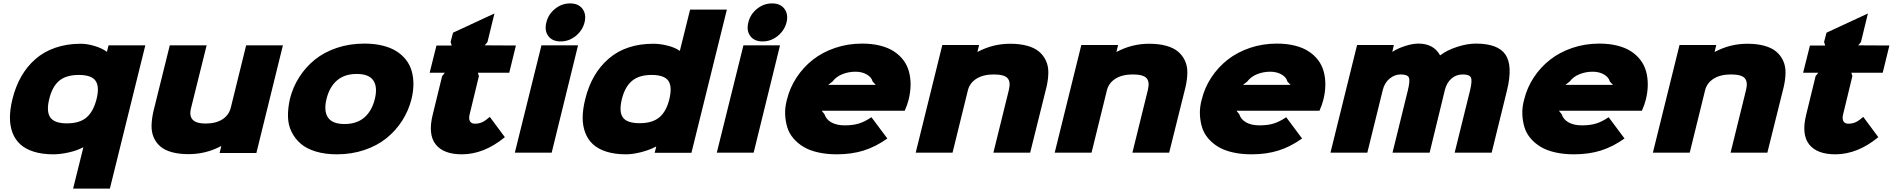

<svg xmlns="http://www.w3.org/2000/svg" viewBox="-20 -896 11110 1127"><path d="M546.9 -314.9Q564.9 -387.7 540.8 -421.9Q516.6 -456.1 442.9 -456.1Q368.2 -456.1 327.4 -421.9Q286.6 -387.7 269 -314.9Q251 -241.7 275.1 -206.8Q299.3 -171.9 373 -171.9Q447.3 -171.9 487.8 -206.5Q528.3 -241.2 546.9 -314.9ZM833 -629.9 625 210.9H409.2L469.2 -30.8H466.8Q432.6 -12.2 383.1 -1.2Q333.5 9.8 293.9 9.8Q228 9.8 178.7 -5.6Q129.4 -21 98.9 -49.1Q68.4 -77.1 53.2 -117.4Q38.1 -157.7 38.3 -207Q38.6 -256.3 53.2 -314.9Q71.3 -388.2 104.7 -446.8Q138.2 -505.4 187.5 -548.8Q236.8 -592.3 304.7 -615.7Q372.6 -639.2 454.1 -639.2Q492.2 -639.2 535.6 -626Q579.1 -612.8 606 -592.8H607.9L617.2 -629.9Z M1640.6 -629.9 1484.9 2H1269L1278.8 -38.1H1276.9Q1188.5 8.8 1086.9 8.8Q1030.3 8.8 988.3 -2.9Q946.3 -14.6 920.9 -36.6Q895.5 -58.6 882.1 -89.8Q868.7 -121.1 869.6 -159.9Q870.6 -198.7 880.9 -244.1L976.6 -629.9H1192.9L1101.6 -262.2Q1077.6 -170.9 1186 -170.9Q1247.6 -170.9 1285.9 -195.8Q1324.2 -220.7 1335 -265.1L1424.8 -629.9Z M2074.2 -461.9Q2002 -461.9 1957.8 -423.6Q1913.6 -385.3 1896.5 -314.9Q1879.4 -245.1 1905 -206.5Q1930.7 -168 2002.4 -168Q2074.2 -168 2118.7 -206.5Q2163.1 -245.1 2180.2 -314.9Q2197.3 -384.8 2171.6 -423.3Q2146 -461.9 2074.2 -461.9ZM2395.5 -314.9Q2378.4 -246.6 2340.8 -187.7Q2303.2 -128.9 2248.3 -84.7Q2193.4 -40.5 2118.4 -15.4Q2043.5 9.8 1957.5 9.8Q1888.2 9.8 1834 -6.6Q1779.8 -22.9 1745.6 -52.2Q1711.4 -81.5 1691.4 -122.1Q1671.4 -162.6 1670.4 -211.2Q1669.4 -259.8 1681.6 -314.9Q1698.7 -383.8 1736.1 -442.6Q1773.4 -501.5 1827.9 -545.7Q1882.3 -589.8 1957.3 -615Q2032.2 -640.1 2118.7 -640.1Q2176.8 -640.1 2224.1 -628.7Q2271.5 -617.2 2305.2 -596.4Q2338.9 -575.7 2362.1 -546.4Q2385.3 -517.1 2396 -480.7Q2406.7 -444.3 2406.7 -402.6Q2406.7 -360.8 2395.5 -314.9Z M2855 -210 2943.4 -90.8Q2820.8 9.8 2690.9 9.8Q2583 9.8 2537.1 -48.8Q2491.2 -107.4 2520 -223.1L2575.2 -449.2L2591.3 -469.2H2502L2542 -628.9H2631.3L2625 -649.9L2639.2 -704.1L2882.3 -816.9L2841.3 -648.9L2825.2 -629.9L3008.3 -628.9L2969.2 -469.2H2785.2L2791 -449.2L2736.3 -223.1Q2730.5 -198.7 2738.5 -184.3Q2746.6 -169.9 2768.1 -169.9Q2792 -169.9 2811.8 -179.4Q2831.5 -189 2855 -210Z M3373 -629.9 3218.3 0H3002L3158.2 -629.9ZM3411.1 -764.2Q3398.9 -716.8 3359.4 -684.8Q3319.8 -652.8 3271 -652.8Q3221.7 -652.8 3198.2 -684.8Q3174.8 -716.8 3187 -764.2Q3198.2 -812 3237.8 -844Q3277.3 -876 3326.2 -876Q3375.5 -876 3399.2 -844Q3422.9 -812 3411.1 -764.2Z M3908.7 -313Q3926.8 -387.2 3903.1 -421.6Q3879.4 -456.1 3804.7 -456.1Q3731 -456.1 3689.5 -421.1Q3647.9 -386.2 3629.9 -313Q3612.3 -240.2 3636.2 -206.5Q3660.2 -172.9 3734.9 -172.9Q3808.6 -172.9 3849.9 -207Q3891.1 -241.2 3908.7 -313ZM4246.6 -839.8 4038.6 1H3822.8L3832 -35.2H3829.6Q3793 -15.6 3743.4 -2.9Q3693.8 9.8 3654.8 9.8Q3589.4 9.8 3540.3 -5.6Q3491.2 -21 3460.9 -48.8Q3430.7 -76.7 3415.3 -116.9Q3399.9 -157.2 3400.1 -206.1Q3400.4 -254.9 3415 -313Q3451.7 -464.4 3553 -551.8Q3654.3 -639.2 3815.9 -639.2Q3855.5 -639.2 3899.4 -627.9Q3943.4 -616.7 3968.8 -598.1H3970.7L4030.8 -839.8Z M4558.6 -629.9 4403.8 0H4187.5L4343.8 -629.9ZM4596.7 -764.2Q4584.5 -716.8 4544.9 -684.8Q4505.4 -652.8 4456.5 -652.8Q4407.2 -652.8 4383.8 -684.8Q4360.4 -716.8 4372.6 -764.2Q4383.8 -812 4423.3 -844Q4462.9 -876 4511.7 -876Q4561 -876 4584.7 -844Q4608.4 -812 4596.7 -764.2Z M4841.3 -397.9H5120.6L5102.5 -417Q5095.7 -442.9 5067.6 -459Q5039.6 -475.1 5001.5 -475.1Q4961.4 -475.1 4924.8 -460.7Q4888.2 -446.3 4866.2 -417ZM5313.5 -311Q5305.7 -279.8 5290.5 -246.1H4803.2L4819.3 -226.1Q4829.1 -194.8 4860.1 -177.5Q4891.1 -160.2 4938.5 -160.2Q4987.3 -160.2 5022.2 -171.1Q5057.1 -182.1 5095.2 -208L5188.5 -83Q5120.6 -34.7 5050 -12.5Q4979.5 9.8 4891.6 9.8Q4831.5 9.8 4782 -1.5Q4732.4 -12.7 4697.5 -33.4Q4662.6 -54.2 4637.5 -83.5Q4612.3 -112.8 4601.3 -148.4Q4590.3 -184.1 4588.6 -225.1Q4586.9 -266.1 4599.1 -311Q4616.2 -381.3 4655.8 -441.4Q4695.3 -501.5 4751.7 -545.7Q4808.1 -589.8 4882.6 -615Q4957 -640.1 5040.5 -640.1Q5098.1 -640.1 5145.3 -628.4Q5192.4 -616.7 5225.8 -595.2Q5259.3 -573.7 5282 -543.9Q5304.7 -514.2 5314.9 -477.3Q5325.2 -440.4 5325 -398.7Q5324.7 -356.9 5313.5 -311Z M6123 -386.2 6026.9 0H5811L5901.9 -368.2Q5913.6 -416 5893.8 -437.5Q5874 -459 5813 -459Q5751.5 -459 5711.7 -434.1Q5671.9 -409.2 5661.1 -365.2L5571.3 0H5355L5511.2 -631.8H5727.1L5717.3 -591.8H5719.2Q5808.6 -639.2 5909.2 -639.2Q5965.8 -639.2 6008.8 -627.4Q6051.8 -615.7 6078.1 -593.8Q6104.5 -571.8 6119.1 -540.5Q6133.8 -509.3 6133.5 -470.5Q6133.3 -431.6 6123 -386.2Z M6939 -386.2 6842.8 0H6627L6717.8 -368.2Q6729.5 -416 6709.7 -437.5Q6689.9 -459 6628.9 -459Q6567.4 -459 6527.6 -434.1Q6487.8 -409.2 6477.1 -365.2L6387.2 0H6170.9L6327.1 -631.8H6543L6533.2 -591.8H6535.2Q6624.5 -639.2 6725.1 -639.2Q6781.7 -639.2 6824.7 -627.4Q6867.7 -615.7 6894 -593.8Q6920.4 -571.8 6935.1 -540.5Q6949.7 -509.3 6949.5 -470.5Q6949.2 -431.6 6939 -386.2Z M7275.9 -397.9H7555.2L7537.1 -417Q7530.3 -442.9 7502.2 -459Q7474.1 -475.1 7436 -475.1Q7396 -475.1 7359.4 -460.7Q7322.8 -446.3 7300.8 -417ZM7748 -311Q7740.2 -279.8 7725.1 -246.1H7237.8L7253.9 -226.1Q7263.7 -194.8 7294.7 -177.5Q7325.7 -160.2 7373 -160.2Q7421.9 -160.2 7456.8 -171.1Q7491.7 -182.1 7529.8 -208L7623 -83Q7555.2 -34.7 7484.6 -12.5Q7414.1 9.8 7326.2 9.8Q7266.1 9.8 7216.6 -1.5Q7167 -12.7 7132.1 -33.4Q7097.2 -54.2 7072 -83.5Q7046.9 -112.8 7035.9 -148.4Q7024.9 -184.1 7023.2 -225.1Q7021.5 -266.1 7033.7 -311Q7050.8 -381.3 7090.3 -441.4Q7129.9 -501.5 7186.3 -545.7Q7242.7 -589.8 7317.1 -615Q7391.6 -640.1 7475.1 -640.1Q7532.7 -640.1 7579.8 -628.4Q7627 -616.7 7660.4 -595.2Q7693.8 -573.7 7716.6 -543.9Q7739.3 -514.2 7749.5 -477.3Q7759.8 -440.4 7759.5 -398.7Q7759.3 -356.9 7748 -311Z M8825.7 -365.2 8735.8 0H8518.6L8608.9 -365.2Q8622.6 -422.4 8614 -440.7Q8605.5 -459 8566.9 -459Q8527.8 -459 8500 -435.1Q8472.2 -411.1 8461.4 -369.1L8371.6 0H8153.8L8243.7 -365.2Q8257.8 -422.4 8249.8 -440.7Q8241.7 -459 8201.7 -459Q8166 -459 8136.5 -434.3Q8106.9 -409.7 8096.7 -368.2L8005.9 0H7789.6L7945.8 -631.8H8161.6L8152.8 -592.8H8154.8Q8184.1 -611.8 8227.8 -626Q8271.5 -640.1 8305.7 -640.1Q8395 -640.1 8432.6 -571.8H8434.6Q8472.7 -601.1 8532.2 -620.6Q8591.8 -640.1 8642.6 -640.1Q8773.9 -640.1 8817.4 -574.5Q8860.8 -508.8 8825.7 -365.2Z M9168.5 -397.9H9447.8L9429.7 -417Q9422.9 -442.9 9394.8 -459Q9366.7 -475.1 9328.6 -475.1Q9288.6 -475.1 9252 -460.7Q9215.3 -446.3 9193.4 -417ZM9640.6 -311Q9632.8 -279.8 9617.7 -246.1H9130.4L9146.5 -226.1Q9156.2 -194.8 9187.3 -177.5Q9218.3 -160.2 9265.6 -160.2Q9314.5 -160.2 9349.4 -171.1Q9384.3 -182.1 9422.4 -208L9515.6 -83Q9447.8 -34.7 9377.2 -12.5Q9306.6 9.8 9218.8 9.8Q9158.7 9.8 9109.1 -1.5Q9059.6 -12.7 9024.7 -33.4Q8989.7 -54.2 8964.6 -83.5Q8939.5 -112.8 8928.5 -148.4Q8917.5 -184.1 8915.8 -225.1Q8914.1 -266.1 8926.3 -311Q8943.4 -381.3 8982.9 -441.4Q9022.5 -501.5 9078.9 -545.7Q9135.3 -589.8 9209.7 -615Q9284.2 -640.1 9367.7 -640.1Q9425.3 -640.1 9472.4 -628.4Q9519.5 -616.7 9553 -595.2Q9586.4 -573.7 9609.1 -543.9Q9631.8 -514.2 9642.1 -477.3Q9652.3 -440.4 9652.1 -398.7Q9651.9 -356.9 9640.6 -311Z M10450.2 -386.2 10354 0H10138.2L10229 -368.2Q10240.7 -416 10220.9 -437.5Q10201.2 -459 10140.1 -459Q10078.6 -459 10038.8 -434.1Q9999 -409.2 9988.3 -365.2L9898.4 0H9682.1L9838.4 -631.8H10054.2L10044.4 -591.8H10046.4Q10135.7 -639.2 10236.3 -639.2Q10293 -639.2 10335.9 -627.4Q10378.9 -615.7 10405.3 -593.8Q10431.6 -571.8 10446.3 -540.5Q10460.9 -509.3 10460.7 -470.5Q10460.4 -431.6 10450.2 -386.2Z M10917 -210 11005.4 -90.8Q10882.8 9.8 10752.9 9.8Q10645 9.8 10599.1 -48.8Q10553.2 -107.4 10582 -223.1L10637.2 -449.2L10653.3 -469.2H10564L10604 -628.9H10693.4L10687 -649.9L10701.2 -704.1L10944.3 -816.9L10903.3 -648.9L10887.2 -629.9L11070.3 -628.9L11031.2 -469.2H10847.2L10853 -449.2L10798.3 -223.1Q10792.5 -198.7 10800.5 -184.3Q10808.6 -169.9 10830.1 -169.9Q10854 -169.9 10873.8 -179.4Q10893.6 -189 10917 -210Z"/></svg>

Font: Sinkin Sans 900 X Black Italic
Style: Regular
Weight: 950
Italic angle: -112°
Designer: Keith Bates
Foundry: K-Type
Version: Sinkin Sans (version 1.0)  by Keith Bates   •   © 2014   www